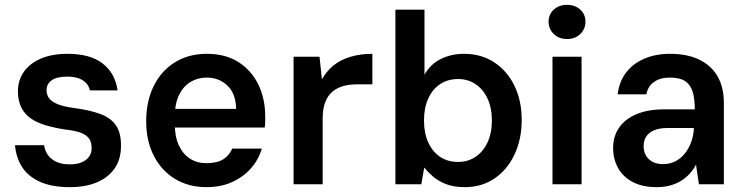

<svg xmlns="http://www.w3.org/2000/svg" viewBox="-20 -760 3076 792"><path d="M269 12Q193 12 144 -10.5Q95 -33 70.5 -72Q46 -111 42 -161H162Q165 -139 177 -121.5Q189 -104 211.5 -93Q234 -82 268 -82Q297 -82 317 -90.5Q337 -99 347.5 -114Q358 -129 358 -149Q358 -176 345.5 -191Q333 -206 308.5 -214Q284 -222 247 -226Q202 -233 166 -244Q130 -255 105 -273Q80 -291 67 -318.5Q54 -346 54 -384Q54 -429 78.5 -464Q103 -499 149 -518.5Q195 -538 259 -538Q352 -538 403.5 -498Q455 -458 465 -387H351Q345 -414 321 -429Q297 -444 257 -444Q215 -444 193.5 -429Q172 -414 172 -388Q172 -370 181.5 -356Q191 -342 215 -331.5Q239 -321 282 -315Q350 -306 393.5 -290Q437 -274 458.5 -242.5Q480 -211 479 -157Q479 -103 453 -65.5Q427 -28 380 -8Q333 12 269 12Z M832 12Q758 12 702 -22Q646 -56 614.5 -117.5Q583 -179 583 -260Q583 -342 614 -405Q645 -468 701.5 -503Q758 -538 833 -538Q910 -538 963.5 -504Q1017 -470 1045.5 -411.5Q1074 -353 1074 -280Q1074 -270 1074 -259Q1074 -248 1072 -234H669V-311H954Q953 -373 918.5 -406.5Q884 -440 832 -440Q796 -440 766 -422Q736 -404 718.5 -368Q701 -332 701 -277V-248Q701 -197 717.5 -161Q734 -125 763 -106Q792 -87 831 -87Q876 -87 901 -103Q926 -119 938 -147H1060Q1047 -102 1015.5 -66Q984 -30 937.5 -9Q891 12 832 12Z M1191 0V-526H1298L1308 -433Q1328 -468 1357 -491Q1386 -514 1426.5 -526Q1467 -538 1516 -538V-412H1449Q1421 -412 1396 -405Q1371 -398 1352 -382.5Q1333 -367 1322 -339.5Q1311 -312 1311 -272V0Z M1898 12Q1852 12 1820 -0.5Q1788 -13 1766 -32Q1744 -51 1730 -69L1718 0H1611V-720H1731V-452Q1756 -496 1799 -517Q1842 -538 1894 -538Q1965 -538 2018.5 -503Q2072 -468 2102 -406.5Q2132 -345 2132 -265Q2132 -186 2102.5 -123Q2073 -60 2020 -24Q1967 12 1898 12ZM1870 -92Q1910 -92 1941.5 -113Q1973 -134 1991 -172.5Q2009 -211 2009 -263Q2009 -315 1991 -353.5Q1973 -392 1941.5 -413Q1910 -434 1870 -434Q1827 -434 1795.5 -413Q1764 -392 1746.5 -353.5Q1729 -315 1729 -263Q1729 -211 1746.5 -172.5Q1764 -134 1795.5 -113Q1827 -92 1870 -92Z M2259 0V-526H2379V0ZM2319 -599Q2286 -599 2264.5 -619.5Q2243 -640 2243 -670Q2243 -701 2264.5 -720.5Q2286 -740 2319 -740Q2352 -740 2373.5 -720.5Q2395 -701 2395 -670Q2395 -640 2373.5 -619.5Q2352 -599 2319 -599Z M2689 12Q2629 12 2588.5 -10Q2548 -32 2528.5 -69Q2509 -106 2509 -149Q2509 -197 2533.5 -233Q2558 -269 2605.5 -289Q2653 -309 2721 -309H2846Q2846 -353 2837 -382Q2828 -411 2806 -425.5Q2784 -440 2743 -440Q2704 -440 2678.5 -422.5Q2653 -405 2646 -371H2528Q2534 -423 2562.5 -460.5Q2591 -498 2638 -518Q2685 -538 2743 -538Q2816 -538 2865.5 -513.5Q2915 -489 2940.5 -444Q2966 -399 2966 -334V0H2863L2851 -81Q2841 -61 2825.5 -44Q2810 -27 2790 -14.5Q2770 -2 2744.5 5Q2719 12 2689 12ZM2715 -83Q2742 -83 2764.5 -94Q2787 -105 2803.5 -125Q2820 -145 2830 -171Q2840 -197 2842 -226V-232H2734Q2700 -232 2678 -222.5Q2656 -213 2645.5 -196.5Q2635 -180 2635 -158Q2635 -134 2645 -117.5Q2655 -101 2673 -92Q2691 -83 2715 -83Z"/></svg>

Font: DM Sans 9pt
Style: Semibold
Weight: 600
Designer: Colophon Foundry, Jonny Pinhorn
Foundry: Colophon Foundry
Version: Version 4.004;gftools[0.9.30]